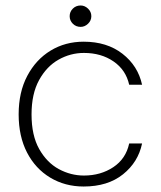

<svg xmlns="http://www.w3.org/2000/svg" viewBox="-20 -668 586 700"><path d="M285 12Q217 12 163 -20.5Q109 -53 78.5 -112Q48 -171 48 -251Q48 -332 79.5 -391.5Q111 -451 164.5 -483.5Q218 -516 285 -516Q370 -516 426.5 -472Q483 -428 498 -359H451Q439 -413 394 -444Q349 -475 286 -475Q237 -475 193.5 -450.5Q150 -426 122.5 -376Q95 -326 95 -251Q95 -174 123 -124.5Q151 -75 194.5 -51.5Q238 -28 286 -28Q347 -28 393 -58.5Q439 -89 451 -145H498Q484 -77 428.5 -32.5Q373 12 285 12ZM274 -570Q257 -570 245.5 -581.5Q234 -593 234 -609Q234 -625 245.5 -636.5Q257 -648 274 -648Q289 -648 301 -636.5Q313 -625 313 -609Q313 -593 301 -581.5Q289 -570 274 -570Z"/></svg>

Font: DM Sans ExtraLight
Style: Regular
Weight: 200
Designer: Colophon Foundry, Jonny Pinhorn
Foundry: Colophon Foundry
Version: Version 4.004; ttfautohint (v1.8.4.7-5d5b)